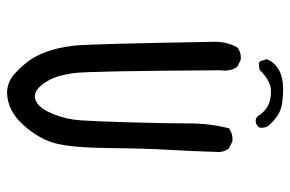

<svg xmlns="http://www.w3.org/2000/svg" viewBox="-158 -666 816 540"><g transform="rotate(90 250.0 -396.0)"><path d="M238.3 -7.8Q209 -9.8 188.5 -28.3Q168 -46.9 152.3 -67.4Q136.7 -87.9 125 -120.6Q113.3 -153.3 108.4 -196.3Q103.5 -239.3 97.7 -584Q95.7 -624 113.3 -655.3Q127 -667 148.4 -665L168 -655.3Q181.6 -635.7 177.7 -607.4Q179.7 -241.2 185.5 -196.3Q191.4 -151.4 205.6 -125.5Q219.7 -99.6 235.8 -90.3Q252 -81.1 269 -91.8Q286.1 -102.5 300.8 -137.7Q315.4 -172.9 318.4 -213.9Q321.3 -254.9 324.2 -357.9Q327.1 -460.9 327.1 -519.5Q327.1 -578.1 340.8 -631.8Q356.4 -643.6 377.9 -641.6L397.5 -631.8Q409.2 -617.2 407.2 -595.7Q405.3 -529.3 401.4 -463.9Q397.5 -398.4 396.5 -296.4Q395.5 -194.3 383.8 -146.5Q372.1 -98.6 331.1 -53.2Q290 -7.8 238.3 -7.8ZM313.5 -708 307.6 -711.9Q294.9 -732.4 277.3 -741.7Q259.8 -751 233.4 -750Q207 -749 175.8 -717.8L158.2 -715.8L152.3 -719.7L146.5 -737.3Q150.4 -752.9 168 -766.6Q185.5 -780.3 211.9 -783.2Q238.3 -786.1 272 -781.2Q305.7 -776.4 335 -741.2Q340.8 -731.4 338.9 -717.8Q329.1 -704.1 313.5 -708Z"/></g></svg>

Font: JasonHandwriting2
Style: Regular
Weight: 400
Version: Version 1.05.10